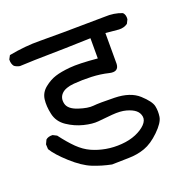

<svg xmlns="http://www.w3.org/2000/svg" viewBox="-103 -657 705 723"><g transform="rotate(-20 249.0 -296.0)"><path d="M226.6 -29.3Q187.5 -37.1 152.3 -51.3Q117.2 -65.4 76.2 -102.5Q35.2 -139.6 19.5 -166L18.6 -185.5L26.4 -202.1Q36.1 -210.9 53.7 -210L69.3 -202.1Q95.7 -167 119.1 -144Q142.6 -121.1 168.5 -109.4Q194.3 -97.7 224.6 -92.3Q254.9 -86.9 287.1 -89.4Q319.3 -91.8 344.7 -102.5Q370.1 -113.3 384.8 -128.4Q399.4 -143.6 397 -159.2Q394.5 -174.8 382.3 -185.1Q370.1 -195.3 347.2 -201.7Q324.2 -208 290.5 -205.1Q256.8 -202.1 233.4 -199.7Q210 -197.3 176.3 -205.6Q142.6 -213.9 112.8 -233.9Q83 -253.9 75.7 -287.1Q68.4 -320.3 71.8 -346.7Q75.2 -373 97.2 -390.6Q119.1 -408.2 142.1 -415.5Q165 -422.9 201.7 -426.3Q238.3 -429.7 312.5 -422.9V-503.9Q192.4 -500 141.6 -499.5Q90.8 -499 27.3 -496.1Q15.6 -498 5.9 -504.9Q-2.9 -515.6 -2 -533.2L5.9 -547.9Q72.3 -560.5 129.9 -559.6Q187.5 -558.6 390.6 -561.5Q428.7 -563.5 460 -550.8Q469.7 -541 467.8 -523.4L460 -507.8Q445.3 -497.1 424.8 -498L372.1 -502.9V-378.9Q370.1 -347.7 334 -356.4Q301.8 -364.3 266.1 -365.7Q230.5 -367.2 195.3 -364.3Q160.2 -361.3 145 -345.7Q129.9 -330.1 135.3 -306.6Q140.6 -283.2 177.2 -271Q213.9 -258.8 236.3 -261.2Q258.8 -263.7 321.3 -262.2Q383.8 -260.7 417 -230.5Q450.2 -200.2 454.6 -179.7Q459 -159.2 455.6 -136.7Q452.1 -114.3 420.4 -83.5Q388.7 -52.7 358.4 -42Q328.1 -31.2 293.5 -30.8Q258.8 -30.3 226.6 -29.3Z"/></g></svg>

Font: JasonHandwriting4
Style: Regular
Weight: 400
Version: Version 1.01.21